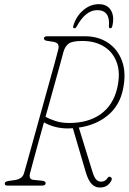

<svg xmlns="http://www.w3.org/2000/svg" viewBox="-20 -870 604 900"><path d="M501.5 -22.5Q493.5 -7.5 480.5 0.8Q467.5 9 447.5 9Q425.5 9 409.5 -7.8Q393.5 -24.5 382 -63L321.5 -269Q312 -268 302 -268Q268.5 -267.5 238.8 -275.2Q209 -283 186 -296.5Q170.5 -241.5 157 -192Q143.5 -142.5 133.8 -106.8Q124 -71 120.5 -57Q113.5 -29.5 136.5 -27L176.5 -23Q194 -21 194 -11.5Q194 0 177 0H13.5Q1.5 0 2.5 -10.5Q2.5 -15.5 7.2 -18Q12 -20.5 24.5 -22.5L50 -26Q66 -28.5 77.2 -36Q88.5 -43.5 92.5 -58Q97.5 -75 110 -119.5Q122.5 -164 139.2 -224.8Q156 -285.5 174.2 -351.2Q192.5 -417 209.2 -477Q226 -537 237.8 -580Q249.5 -623 253 -637.5Q257 -654 251.8 -662.8Q246.5 -671.5 227.5 -674.5L201 -678.5Q191.5 -680 188.8 -683.2Q186 -686.5 186 -691Q186.5 -700 201.5 -700H379Q441 -700 486.8 -669.2Q532.5 -638.5 552.5 -582.8Q572.5 -527 556.5 -451Q540.5 -374.5 485.2 -329Q430 -283.5 349.5 -272L413.5 -64.5Q422 -37 431.5 -27.8Q441 -18.5 453.5 -18.5Q474 -18.5 484 -35.5Q490 -45 498.5 -40Q508 -34.5 501.5 -22.5ZM277.5 -627Q273.5 -611 260.5 -564Q247.5 -517 229.8 -453.2Q212 -389.5 193.5 -323Q211.5 -312 240 -302.8Q268.5 -293.5 303.5 -293.5Q394.5 -293.5 452.5 -335.5Q510.5 -377.5 529 -455.5Q545.5 -525.5 528 -575.2Q510.5 -625 468 -651.5Q425.5 -678 366.5 -678Q319.5 -678 302.5 -666Q285.5 -654 277.5 -627ZM435.5 -822.5Q381.5 -822.5 339.5 -746Q335 -737.5 329 -737.5Q320.5 -737.5 323.5 -748.5Q336.5 -793 369.8 -821.8Q403 -850.5 443 -850.5Q483 -850.5 500.2 -821.2Q517.5 -792 506 -746Q504 -737.5 497 -737.5Q490 -737.5 490.5 -746Q497.5 -822.5 435.5 -822.5Z"/></svg>

Font: Fraunces 144pt S100 Thin
Style: Italic
Weight: 100
Italic angle: -16°
Version: Version 1.000; ttfautohint (v1.8.3)